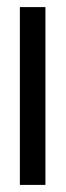

<svg xmlns="http://www.w3.org/2000/svg" viewBox="-20 -521 186 541"><path d="M108 0V-501H36V0Z"/></svg>

Font: Advent Pro
Style: Medium
Weight: 500
Designer: Andreas Kalpakidis
Foundry: Andreas Kalpakidis
Version: Version 2.002 2008